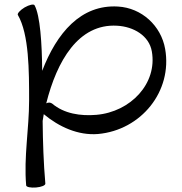

<svg xmlns="http://www.w3.org/2000/svg" viewBox="-20 -578 805 851"><path d="M59 -512C109 -426 109 -263 109 -133C109 -7 85 118 96 244C97 251 116 255 140 253C163 251 181 244 181 236C173 144 170 51 169 -42C170 -49 172 -60 174 -72C241 -16 326 23 414 16C606 -1 745 -174 712 -361C694 -464 608 -543 503 -549C338 -559 231 -431 167 -264C166 -385 158 -510 133 -555C129 -561 110 -557 89 -545C69 -533 56 -518 59 -512ZM211 -119C204 -124 194 -125 185 -120C232 -307 327 -474 499 -464C572 -460 641 -420 653 -350C678 -208 559 -82 407 -69C337 -63 264 -74 211 -119Z"/></svg>

Font: Nupuram Expanded Light
Style: Regular
Weight: 300
Width: 7
Designer: Santhosh Thottingal (santhosh.thottingal@gmail.com)
Foundry: SMC
Version: Version 1.000